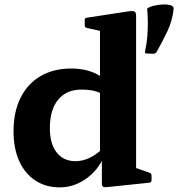

<svg xmlns="http://www.w3.org/2000/svg" viewBox="-20 -811 783 844"><path d="M419.5 -162V-591.1H578.3V-162ZM445.5 -386.2Q428.4 -401.2 402.3 -409.2Q376.2 -417.1 337.5 -417.1Q272 -417.1 235.6 -372.8Q199.2 -328.4 199.2 -247.9Q199.2 -178.9 229.1 -140.7Q259 -102.5 312.2 -102.5Q342 -102.5 372.1 -116.3Q402.1 -130.1 429.4 -156L440.6 -130.1Q413.8 -65.2 359.7 -26.2Q305.7 12.7 242.6 12.7Q181 12.7 135.2 -17.6Q89.3 -47.9 64.4 -103.2Q39.5 -158.5 39.5 -233.9Q39.5 -319.2 70.4 -381.1Q101.2 -443 158.2 -476.4Q215.2 -509.8 293 -509.8Q353 -509.8 397.9 -488.9Q442.8 -468.1 483.4 -422ZM419.5 -565.1V-715.8L438.7 -671.1L362.1 -688Q352.5 -690.2 352.5 -700.2V-722.8Q352.5 -732.9 362.5 -733.3L548.2 -761.6Q564.6 -764.1 571.5 -760.1Q578.3 -756 578.3 -741.8V-565.1ZM578.3 -162V-43.8L559.3 -78.9L637.1 -51.9Q646.1 -48.3 646.1 -38.7V-18.5Q646.1 -9.5 636.1 -7.9L450.8 11.5Q438.6 13.1 433.2 9.6Q427.8 6.1 427.8 -3.1V-122.3L419.5 -136V-162ZM735.2 -785.6Q744.4 -781 743.2 -771Q737.7 -719.6 715.6 -673.2Q693.5 -626.8 668.2 -582.4Q663 -574.4 653 -574.8L624.8 -575.7Q615.2 -576.1 617.6 -586.1Q625.3 -619.4 627.7 -651.9Q630.1 -684.3 629.8 -715.2Q629.5 -746.1 626.8 -773Q637.7 -782 660.1 -786.7Q682.4 -791.5 703.8 -791.5Q714.1 -791.5 722 -789.8Q729.9 -788.1 735.2 -785.6Z"/></svg>

Font: Hahmlet
Style: Regular
Weight: 400
Designer: Minjoo Ham & Mark Frömberg
Foundry: hypertype
Version: Version 1.002